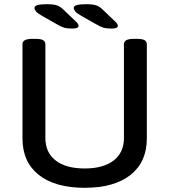

<svg xmlns="http://www.w3.org/2000/svg" viewBox="-20 -887 806 914"><path d="M383 7Q242 7 164.5 -54.5Q87 -116 87 -228V-677Q87 -689 98 -695.5Q109 -702 134 -702H150Q175 -702 185.5 -695.5Q196 -689 196 -677V-230Q196 -161 245 -123Q294 -85 383 -85Q472 -85 521 -123Q570 -161 570 -230V-677Q570 -689 581 -695.5Q592 -702 617 -702H633Q658 -702 668.5 -695.5Q679 -689 679 -677V-228Q679 -116 601.5 -54.5Q524 7 383 7ZM324 -751Q299 -751 284.5 -755.5Q270 -760 250 -772L181 -811Q157 -825 150.5 -833.5Q144 -842 144 -849Q144 -859 159.5 -863Q175 -867 202 -867Q235 -867 251 -861.5Q267 -856 281 -842L342 -784Q354 -773 354 -764Q354 -751 324 -751ZM511 -751Q486 -751 471.5 -755.5Q457 -760 437 -772L368 -811Q344 -825 337.5 -833.5Q331 -842 331 -849Q331 -859 346.5 -863Q362 -867 389 -867Q422 -867 438 -861.5Q454 -856 468 -842L529 -784Q541 -773 541 -764Q541 -751 511 -751Z"/></svg>

Font: Asap Semi Expanded Medium
Style: Regular
Weight: 500
Width: 6
Designer: Pablo Cosgaya
Foundry: Omnibus-Type
Version: Version 3.001; ttfautohint (v1.8.4.7-5d5b)